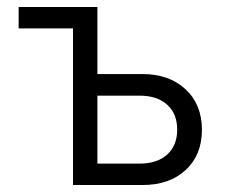

<svg xmlns="http://www.w3.org/2000/svg" viewBox="-20 -531 656 551"><path d="M189.5 0V-449.5H33.5V-511H259.5V-318.5H388.5Q465.5 -318.5 512.5 -274.8Q559.5 -231 559.5 -158.5Q559.5 -86.5 513 -43.2Q466.5 0 388.5 0ZM259.5 -61.5H380.5Q431 -61.5 459.8 -87.5Q488.5 -113.5 488.5 -159Q488.5 -204.5 459.8 -230.5Q431 -256.5 380.5 -256.5H259.5Z"/></svg>

Font: Overpass Light
Style: Regular
Weight: 300
Designer: Delve Withrington, Dave Bailey, Thomas Jockin
Foundry: Delve Fonts LLC
Version: Version 4.000; ttfautohint (v1.8.3)